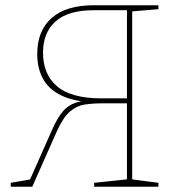

<svg xmlns="http://www.w3.org/2000/svg" viewBox="-20 -712 684 732"><path d="M584 0H339V-15L471 -29L464 -21V-325L471 -318H370Q334 -318 303.5 -313.5Q273 -309 247 -287Q221 -265 197 -212L103 0H21V-15L102 -29L92 -22L179 -218Q198 -261 218.5 -286Q239 -311 272 -321.5Q305 -332 360 -331L363 -321Q280 -321 226.5 -342.5Q173 -364 147.5 -405.5Q122 -447 122 -506Q122 -595 177 -643.5Q232 -692 338 -692H584V-677L477 -668L484 -676V-21L477 -29L584 -15ZM464 -330V-680L471 -673H336Q240 -673 192 -630.5Q144 -588 144 -511Q144 -429 197.5 -383Q251 -337 367 -337H471Z"/></svg>

Font: Bitter Thin
Style: Regular
Weight: 100
Designer: Sol Matas, and Bitter project Authors
Foundry: Sol Matas
Version: Version 2.002